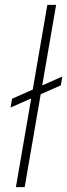

<svg xmlns="http://www.w3.org/2000/svg" viewBox="-20 -770 276 790"><path d="M236.3 -455.1 230.5 -418.9 23.4 -327.6 29.8 -363.8ZM210.9 -750 81.5 0H45.4L174.8 -750Z"/></svg>

Font: Roboto Condensed ExtraLight
Style: Italic
Weight: 250
Italic angle: -12°
Designer: Christian Robertson
Foundry: Google
Version: Version 3.008; 2023